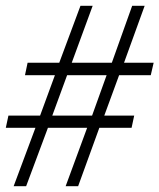

<svg xmlns="http://www.w3.org/2000/svg" viewBox="-52 -641 549 661"><path d="M375 -425H477L467 -382H358L307 -243H410L401 -201H290L217 0H174L248 -201H113L38 0H-5L70 -201H-32L-23 -243H86L137 -382H34L43 -425H152L225 -621H267L195 -425H333L403 -621H446ZM265 -243 315 -382H179L128 -243Z"/></svg>

Font: GFS Solomos
Style: Regular
Weight: 400
Designer: George D. Matthiopoulos
Foundry: George D. Matthiopoulos
Version: Version 1.000